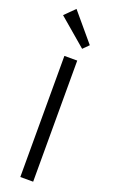

<svg xmlns="http://www.w3.org/2000/svg" viewBox="-180 -986 609 1025"><g transform="rotate(20 124.5 -473.0)"><path d="M88 0V-688H161V0ZM164 -756 7 -890 63 -946 196 -788Z"/></g></svg>

Font: Outfit Thin Light
Style: Regular
Weight: 300
Version: Version 1.100;gftools[0.9.27]